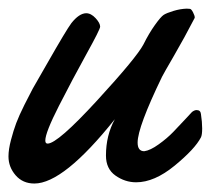

<svg xmlns="http://www.w3.org/2000/svg" viewBox="-20 -413 497 453"><path d="M454.1 -144Q457 -125 457 -109.9Q457 -94.7 454.1 -88.9Q439.9 -61.5 392.1 -22.2Q344.2 17.1 301.3 17.1Q274.9 17.1 252.4 1.2Q230 -14.6 230 -45.9Q230 -93.8 251 -131.8Q129.9 20 61 20Q33.7 20 16.8 0.5Q0 -19 0 -43.9Q0 -60.5 5.9 -82.8Q11.7 -105 18.3 -122.6Q24.9 -140.1 37.8 -166Q50.8 -191.9 57.1 -203.6Q63.5 -215.3 77.4 -239Q91.3 -262.7 91.3 -263.2Q136.7 -342.8 148.4 -358.4Q166.5 -381.3 183.1 -381.8Q194.8 -381.8 205.6 -370.1Q216.3 -358.4 216.3 -350.1Q216.3 -343.8 183.8 -285.2Q151.4 -226.6 119.1 -163.3Q86.9 -100.1 86.9 -81.5Q86.9 -74.2 92.3 -74.2Q115.7 -74.2 209 -175.8Q302.2 -277.3 318.4 -308.1Q331.5 -334.5 345.5 -354Q359.4 -373.5 366.2 -377.9Q373 -382.3 389.2 -387.2Q405.3 -392.1 420.4 -392.6Q425.8 -392.6 428.2 -392.1Q431.6 -391.6 435.5 -383.8Q439.5 -376 439.5 -371.6L439 -370.1Q415 -323.7 390.6 -281.7Q366.2 -239.7 362.3 -231.9Q304.7 -112.8 304.7 -76.7Q304.7 -56.2 320.3 -56.2Q334.5 -58.1 354.2 -72.3Q374 -86.4 388.7 -101.6Q403.3 -116.7 417.7 -132.3Q432.1 -147.9 433.1 -148.9Q439 -153.3 443.8 -153.3Q453.1 -153.3 454.1 -144Z"/></svg>

Font: Yellowtail
Style: Regular
Weight: 400
Designer: Astigmatic (AOETI)
Foundry: Astigmatic (AOETI)
Version: Version 1.000